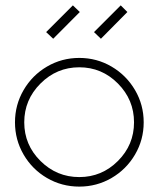

<svg xmlns="http://www.w3.org/2000/svg" viewBox="-20 -690 593 719"><path d="M357.9 -544.9 332 -569.8 432.1 -669.9 457 -645ZM179.2 -544.9 152.8 -569.8 252.9 -669.9 278.8 -645ZM131.6 -377.2Q70.8 -316.4 70.8 -231.9Q70.8 -147.5 131.6 -87.2Q192.4 -26.9 276.9 -26.9Q361.3 -26.9 421.6 -87.2Q481.9 -147.5 481.9 -231.9Q481.9 -316.4 421.6 -377.2Q361.3 -438 276.9 -438Q192.4 -438 131.6 -377.2ZM156 -440.7Q211.4 -473.1 276.9 -473.1Q342.3 -473.1 397.7 -440.7Q453.1 -408.2 485.6 -352.8Q518.1 -297.4 518.1 -231.9Q518.1 -166.5 485.6 -111.1Q453.1 -55.7 397.7 -23.4Q342.3 8.8 276.9 8.8Q211.4 8.8 156 -23.4Q100.6 -55.7 68.4 -111.1Q36.1 -166.5 36.1 -231.9Q36.1 -297.4 68.4 -352.8Q100.6 -408.2 156 -440.7Z"/></svg>

Font: Rawengulk
Style: Regular
Weight: 400
Version: Version 0.92